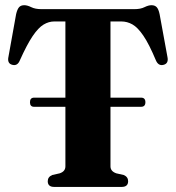

<svg xmlns="http://www.w3.org/2000/svg" viewBox="-20 -736 692 756"><path d="M98 -333.5Q98 -351.5 114.5 -351.5H237.5V-651.5H193.5Q172 -651.5 151.5 -639.2Q131 -627 108.5 -593.8Q86 -560.5 58 -498Q49 -476 29.5 -480.5Q7 -485.5 13.5 -513.5L43.5 -680.5Q48 -699.5 55 -707.5Q62 -715.5 75.5 -715.5Q87.5 -715.5 103 -707.8Q118.5 -700 143 -700H509.5Q533.5 -700 549 -707.8Q564.5 -715.5 576.5 -715.5Q590 -715.5 597.2 -707.5Q604.5 -699.5 608.5 -680L639 -513.5Q645.5 -485.5 623 -480.5Q603.5 -476 594 -498Q567 -562.5 544.5 -595.5Q522 -628.5 501.2 -640Q480.5 -651.5 458 -651.5H415V-351.5H535.5Q552.5 -351.5 552.5 -333.5Q552.5 -315.5 535.5 -315.5H415V-81Q415 -61.5 438 -53.5L467 -47Q484.5 -39.5 484.5 -22.5Q484.5 0 459 0H193.5Q168 0 168 -22.5Q168 -39.5 186 -47L215 -53.5Q237.5 -61 237.5 -81V-315.5H114Q98 -315.5 98 -333.5Z"/></svg>

Font: Fraunces 144pt S050
Style: Bold
Weight: 700
Version: Version 1.000; ttfautohint (v1.8.3)